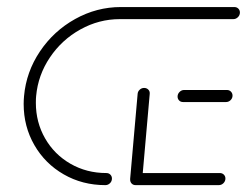

<svg xmlns="http://www.w3.org/2000/svg" viewBox="-20 -539 719 559"><path d="M636.3 -19.3Q636.3 -11.5 630.6 -5.7Q624.8 0 617 0H374.8Q367.8 0 363.3 -4.6Q358.9 -9.3 358.9 -16.3Q358.9 -24.1 364.6 -29.6Q370.4 -35.2 377.8 -35.2H620Q627 -35.2 631.7 -30.6Q636.3 -25.9 636.3 -19.3ZM358.9 -18.1 380.7 -265.6Q381.1 -272.6 386.7 -277.8Q392.2 -283 399.6 -283Q407 -283 411.9 -278Q416.7 -273 415.9 -265.6L394.1 -18.1ZM305.9 -19.3Q305.9 -11.1 300.2 -5.6Q294.4 0 286.7 0Q220 0 165.6 -31.3Q111.1 -62.6 80 -116.7Q48.9 -170.7 48.9 -236.3Q48.9 -247.8 50 -259.3Q56.3 -329.6 96.3 -389.3Q136.3 -448.9 198.9 -483.7Q261.5 -518.5 331.9 -518.5H662.2Q669.3 -518.5 673.9 -513.9Q678.5 -509.3 678.5 -502.6Q678.5 -494.8 672.8 -489.1Q667 -483.3 659.3 -483.3H328.9Q268.1 -483.3 214.1 -453.3Q160 -423.3 125.4 -371.9Q90.7 -320.4 85.2 -259.3Q84.4 -252.6 84.4 -239.6Q84.4 -183 111.3 -136.1Q138.1 -89.3 185.2 -62.2Q232.2 -35.2 289.6 -35.2Q296.7 -35.2 301.3 -30.6Q305.9 -25.9 305.9 -19.3ZM497 -257.8Q497 -265.6 502.8 -271.3Q508.5 -277 515.9 -277H640.7Q647.8 -277 652.4 -272.2Q657 -267.4 657 -260.7Q657 -253 651.3 -247.4Q645.6 -241.9 638.1 -241.9H513Q505.9 -241.9 501.5 -246.5Q497 -251.1 497 -257.8Z"/></svg>

Font: 26F Galaxy Sans Light
Style: Italic
Weight: 300
Italic angle: -5°
Designer: C₂₉H₂₅N₃O₅
Version: Version 1.200